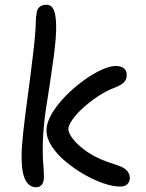

<svg xmlns="http://www.w3.org/2000/svg" viewBox="-20 -779 614 809"><path d="M486 7Q455 7 414.5 -7Q374 -21 332 -45.5Q290 -70 254.5 -100Q219 -130 197.5 -163.5Q176 -197 176 -229Q176 -262 198 -299.5Q220 -337 254.5 -372.5Q289 -408 329 -437.5Q369 -467 406 -484Q443 -501 467 -501Q489 -501 501.5 -491.5Q514 -482 514 -463Q514 -444 502 -432Q490 -420 464 -410Q427 -396 392.5 -373Q358 -350 329.5 -324Q301 -298 284.5 -274Q268 -250 268 -235Q268 -219 288.5 -192Q309 -165 352.5 -136Q396 -107 462 -87Q502 -75 514.5 -60.5Q527 -46 527 -30Q527 -13 516.5 -3Q506 7 486 7ZM131 10Q116 10 102 -1Q88 -12 79.5 -40Q71 -68 71 -121Q71 -161 78.5 -227.5Q86 -294 97 -375Q108 -456 118 -540Q124 -588 126.5 -616.5Q129 -645 130 -662.5Q131 -680 131 -692.5Q131 -705 134 -721Q135 -739 146 -749Q157 -759 175 -759Q195 -759 205 -740.5Q215 -722 216.5 -675.5Q218 -629 207 -544Q198 -478 190.5 -428.5Q183 -379 177 -342Q171 -305 167.5 -273.5Q164 -242 162 -211.5Q160 -181 160 -145Q160 -111 162.5 -85.5Q165 -60 165 -33Q165 -11 156 -0.5Q147 10 131 10Z"/></svg>

Font: Shantell Sans
Style: Regular
Weight: 400
Designer: Stephen Nixon, Anya Danilova, Shantell Martin
Foundry: Arrow Type
Version: Version 1.008;[ac192a2d6]